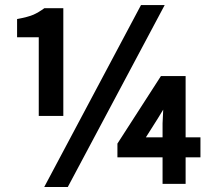

<svg xmlns="http://www.w3.org/2000/svg" viewBox="-20 -704 821 752"><path d="M131.8 -250V-558.1H46.9V-629.4Q91.3 -637.7 111.1 -646.5Q130.9 -655.3 153.8 -671.9H228V-250ZM625 -684.1 245.6 28.3H153.3L532.2 -684.1ZM616.7 -166V-220.7L622.1 -334.5H655.8L597.7 -239.3L551.3 -166ZM765.1 -87.9H707V16.1H616.7V-87.9H439.9V-141.6L610.4 -406.2H707V-166H765.1Z"/></svg>

Font: Pyidaungsu Book
Style: Bold
Weight: 700
Designer: Sun Tun
Foundry: MCF
Version: Version 1.008;February 27, 2020;FontCreator 11.0.0.2408 32-b